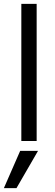

<svg xmlns="http://www.w3.org/2000/svg" viewBox="-33 -727 286 990"><path d="M156 0H77V-707H156ZM52 243H-13L71 51H163Z"/></svg>

Font: Hind Siliguri
Style: Regular
Weight: 400
Designer: Jyotish Sonowal
Foundry: Indian Type Foundry
Version: Version 1.000;PS 1.0;hotconv 1.0.86;makeotf.lib2.5.63406; tt